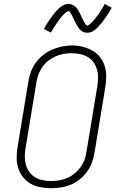

<svg xmlns="http://www.w3.org/2000/svg" viewBox="-20 -986 640 1014"><path d="M249 8Q220 8 192 2.5Q164 -3 141 -16.5Q118 -30 101 -51Q84 -72 76 -98.5Q68 -125 68 -153.5Q68 -182 73 -211L130 -556Q134 -582 143.5 -607.5Q153 -633 169.5 -655.5Q186 -678 208.5 -696Q231 -714 256.5 -724.5Q282 -735 308 -740.5Q334 -746 361 -746Q390 -746 417 -739Q444 -732 467.5 -719Q491 -706 508 -684.5Q525 -663 533 -637Q541 -611 541 -582Q541 -553 536 -524L479 -179Q475 -153 465.5 -127.5Q456 -102 440 -79.5Q424 -57 401.5 -39Q379 -21 353.5 -10.5Q328 0 301.5 4Q275 8 249 8ZM249 -30Q271 -30 292.5 -33.5Q314 -37 335 -46Q356 -55 374 -70Q392 -85 405.5 -103.5Q419 -122 426.5 -143Q434 -164 437 -186L494 -531Q498 -553 498 -576Q498 -599 492 -619.5Q486 -640 473.5 -657.5Q461 -675 442.5 -685.5Q424 -696 402 -700.5Q380 -705 358 -705Q336 -705 314.5 -701Q293 -697 272.5 -688Q252 -679 234 -664.5Q216 -650 203 -631Q190 -612 182.5 -591.5Q175 -571 172 -549L115 -204Q111 -182 111 -159.5Q111 -137 116.5 -116.5Q122 -96 134.5 -78.5Q147 -61 165 -50Q183 -39 205 -34.5Q227 -30 249 -30ZM441 -813Q435 -813 430 -814Q425 -815 420.5 -817Q416 -819 412 -822Q408 -825 404 -828.5Q400 -832 397 -835.5Q394 -839 391.5 -843Q389 -847 386.5 -851.5Q384 -856 381.5 -860.5Q379 -865 377 -869.5Q375 -874 373 -878Q371 -882 368.5 -887.5Q366 -893 363.5 -897.5Q361 -902 359 -906.5Q357 -911 354.5 -914.5Q352 -918 349 -922.5Q346 -927 342 -927Q338 -927 334 -924.5Q330 -922 327 -919.5Q324 -917 319 -912.5Q314 -908 312 -905.5Q310 -903 308 -901Q306 -899 303.5 -896Q301 -893 299 -890Q297 -887 294.5 -884Q292 -881 289.5 -877.5Q287 -874 284 -870Q281 -866 278.5 -862Q276 -858 273 -853.5Q270 -849 267 -844.5Q264 -840 261 -835Q258 -830 255 -825Q252 -820 249 -814L212 -833Q217 -843 222 -851Q227 -859 232 -867Q237 -875 242 -882Q247 -889 251.5 -895Q256 -901 260 -907Q264 -913 268.5 -918Q273 -923 277 -927.5Q281 -932 287 -938Q293 -944 299 -948.5Q305 -953 312 -957Q319 -961 326.5 -963.5Q334 -966 341 -966Q347 -966 352 -964.5Q357 -963 361.5 -961Q366 -959 370 -956.5Q374 -954 378 -950.5Q382 -947 385 -943.5Q388 -940 390.5 -935.5Q393 -931 395.5 -927Q398 -923 400.5 -918.5Q403 -914 405 -909.5Q407 -905 409 -900.5Q411 -896 413.5 -891Q416 -886 418.5 -881Q421 -876 423 -872Q425 -868 427.5 -864.5Q430 -861 433 -856Q436 -851 440 -851Q444 -851 448 -853.5Q452 -856 455 -858.5Q458 -861 463 -866Q468 -871 470 -873Q472 -875 474 -877.5Q476 -880 478.5 -883Q481 -886 483 -888.5Q485 -891 487.5 -894.5Q490 -898 492.5 -901.5Q495 -905 498 -908.5Q501 -912 503.5 -916.5Q506 -921 509 -925Q512 -929 515 -934Q518 -939 521 -944Q524 -949 527 -954Q530 -959 533 -965L570 -945Q565 -936 560 -927.5Q555 -919 550 -911.5Q545 -904 540 -897Q535 -890 530.5 -883.5Q526 -877 522 -871.5Q518 -866 513.5 -861Q509 -856 505 -851.5Q501 -847 495 -840.5Q489 -834 483 -829.5Q477 -825 470 -821Q463 -817 455.5 -815Q448 -813 441 -813Z"/></svg>

Font: Iosevka Curly Slab XLtEx
Style: Italic
Weight: 200
Width: 7
Italic angle: -9°
Monospace: yes
Designer: Belleve Invis
Foundry: Belleve Invis
Version: Version 11.1.0; ttfautohint (v1.8.3)